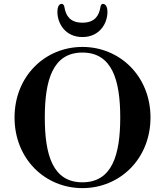

<svg xmlns="http://www.w3.org/2000/svg" viewBox="-20 -953 850 990"><path d="M276 -891C276 -833 316 -762 405 -762C494 -762 534 -833 534 -891C534 -919 524 -933 511 -933C501 -933 498 -921 497 -912C490 -874 470 -836 405 -836C340 -836 320 -874 313 -912C312 -921 308 -933 298 -933C285 -933 276 -919 276 -891ZM55 -347C55 -134 212 17 405 17C598 17 756 -134 756 -347C756 -560 598 -711 405 -711C212 -711 55 -560 55 -347ZM211 -347C211 -540 252 -682 405 -682C558 -682 600 -540 600 -347C600 -154 558 -13 405 -13C252 -13 211 -154 211 -347Z"/></svg>

Font: Monomakh Unicode
Style: Regular
Weight: 400
Version: Version 1.2